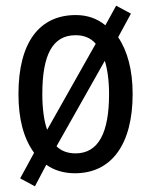

<svg xmlns="http://www.w3.org/2000/svg" viewBox="-20 -600 533 676"><path d="M447 -269C447 -353 429 -420 396 -469L441 -552L389 -580L351 -511C322 -535 287 -547 247 -547C118 -547 45 -450 45 -269C45 -181 63 -113 100 -62L51 28L103 56L143 -20C171 0 205 10 244 10C372 10 447 -91 447 -269ZM129 -269C129 -405 164 -476 246 -476C275 -476 299 -467 317 -446L146 -143C135 -174 129 -217 129 -269ZM364 -269C364 -133 327 -60 246 -60C219 -60 196 -68 179 -85L349 -386C358 -357 364 -317 364 -269Z"/></svg>

Font: Noto Sans Gujarati Condensed
Style: Regular
Weight: 400
Width: 3
Designer: Jelle Bosma - Monotype Design Team, Universal Thirst
Foundry: Monotype Imaging Inc.
Version: Version 2.106